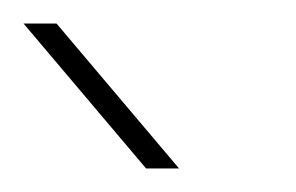

<svg xmlns="http://www.w3.org/2000/svg" viewBox="-26 -900 251 163"><path d="M98 -757 -6 -880H22L126 -757Z"/></svg>

Font: MuseoModerno SemiBold Thin
Style: Regular
Weight: 250
Version: Version 1.001